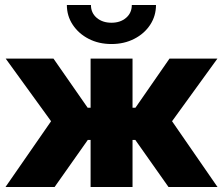

<svg xmlns="http://www.w3.org/2000/svg" viewBox="-20 -751 895 771"><path d="M2 0 185.1 -264.2 2.9 -515.6H194.8L332 -318.4H343.8V-515.6H512.2V-318.4H523.9L660.6 -515.6H853L670.9 -264.2L853.5 0H656.7L523.4 -189H512.2V0H343.8V-189H332.5L199.2 0ZM427.7 -574.2Q376.5 -574.2 336.2 -595Q295.9 -615.7 272.2 -651.4Q248.5 -687 248.5 -731H345.2Q345.2 -699.2 368.4 -679.4Q391.6 -659.7 427.7 -659.7Q463.4 -659.7 486.3 -679.4Q509.3 -699.2 509.3 -731H606.4Q606.4 -687 583 -651.4Q559.6 -615.7 519 -595Q478.5 -574.2 427.7 -574.2Z"/></svg>

Font: Inter Display ExtraBold
Style: Regular
Weight: 800
Designer: Rasmus Andersson
Foundry: rsms
Version: Version 4.000;git-a52131595